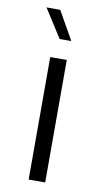

<svg xmlns="http://www.w3.org/2000/svg" viewBox="-85 -771 438 812"><g transform="rotate(10 134.5 -365.0)"><path d="M99 0H170V-526H99ZM175 -608 106 -730H47L125 -608Z"/></g></svg>

Font: Chess Sans
Style: Regular
Weight: 400
Designer: Wolf Bōese
Foundry: Wolf Bōese
Version: Version 7.223;Glyphs 3.3 (3306)